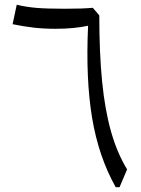

<svg xmlns="http://www.w3.org/2000/svg" viewBox="-20 -775 582 795"><path d="M391.1 -711.4Q391.1 -556.2 402.8 -437.5Q414.6 -318.8 439.9 -229.7Q465.3 -140.6 506.3 -73.7L475.1 0H459Q388.2 -126 361.3 -287.4Q334.5 -448.7 344.7 -668.5Q287.6 -655.8 209.5 -655.8Q161.6 -655.8 119.4 -660.6Q77.1 -665.5 32.2 -674.8L49.3 -755.4Q87.4 -746.1 130.6 -742.4Q173.8 -738.8 247.6 -738.8Q285.6 -738.8 313.7 -739.7Q341.8 -740.7 364.3 -742.7Z"/></svg>

Font: Pinar-DS3-FD Regular
Style: Regular
Weight: 400
Designer: Amin Abedi
Version: Version 3.000